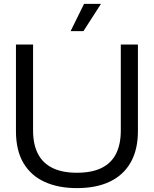

<svg xmlns="http://www.w3.org/2000/svg" viewBox="-20 -958 791 987"><path d="M375 9Q280 9 209.5 -23Q139 -55 100.5 -120Q62 -185 62 -284V-729H150V-287Q150 -216 175 -167.5Q200 -119 250 -94.5Q300 -70 375 -70Q453 -70 503 -95Q553 -120 577 -168.5Q601 -217 601 -287V-729H689V-284Q689 -189 652 -123.5Q615 -58 545 -24.5Q475 9 375 9ZM343 -798 412 -938H499L409 -798Z"/></svg>

Font: Mona Sans SemiExpanded
Style: Regular
Weight: 400
Width: 6
Designer: Deni Anggara
Foundry: GitHub
Version: Version 2.000